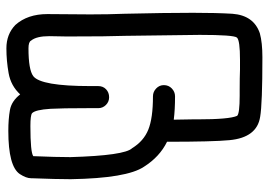

<svg xmlns="http://www.w3.org/2000/svg" viewBox="-140 -700 840 600"><g transform="rotate(-90 280.0 -400.0)"><path d="M401 0Q255 0 215 -7Q150 -17 142 -103Q137 -154 137 -298Q90 -321 59 -370Q23 -423 20 -599Q20 -643 23 -721V-723Q23 -738 36 -758Q60 -794 171 -794Q208 -794 236 -789Q264 -784 285 -757Q312 -786 351 -793Q390 -800 429 -800Q473 -800 502 -772Q536 -734 536 -672L535 -538Q535 -481 537 -431Q540 -306 540 -217Q540 -144 537 -94Q532 -27 476 -8Q447 0 401 0ZM393 -70Q454 -70 462.5 -79.5Q471 -89 471 -196L468 -429Q466 -479 466 -611L467 -666Q467 -706 453 -723Q449 -731 429 -731Q362 -731 342 -716Q311 -692 311 -538V-513Q311 -498 301 -488.5Q291 -479 276 -479Q262 -479 252 -489Q242 -499 242 -513V-547Q242 -626 240 -662Q237 -710 226 -720Q219 -725 186 -725Q104 -725 92 -716Q89 -644 89 -600Q94 -430 117 -407Q139 -371 175 -356.5Q211 -342 279 -342Q293 -342 303.5 -332Q314 -322 314 -308Q314 -293 303.5 -283Q293 -273 279 -273Q237 -273 206 -277L207 -220V-203Q207 -103 218 -79Q225 -71 281 -71H301Q337 -71 363 -70Z"/></g></svg>

Font: Bubblez Graffiti
Style: Regular
Weight: 400
Designer: GGBotNet
Foundry: GGBotNet
Version: 1.00